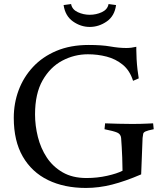

<svg xmlns="http://www.w3.org/2000/svg" viewBox="-20 -916 799 948"><path d="M407 -37Q460 -37 509 -48Q558 -59 585 -73Q584 -145 581 -190Q578 -235 578 -235Q576 -254 558.5 -261.5Q541 -269 496 -278L499 -307Q531 -306 563.5 -305Q596 -304 633 -304Q658 -304 673 -304.5Q688 -305 701.5 -305.5Q715 -306 736 -307L739 -278Q709 -272 698.5 -267Q688 -262 687 -255Q686 -248 684 -235L677 -55Q598 -21 533 -4.5Q468 12 404 12Q297 12 217 -27Q137 -66 92.5 -143Q48 -220 48 -334Q48 -406 72 -470.5Q96 -535 143 -585.5Q190 -636 259 -665Q328 -694 418 -694Q483 -694 525 -686.5Q567 -679 604 -679Q628 -679 653 -685V-670Q653 -650 654.5 -623.5Q656 -597 659 -571.5Q662 -546 665 -529L637 -517Q621 -568 586 -596.5Q551 -625 506.5 -636.5Q462 -648 414 -648Q347 -648 287.5 -616.5Q228 -585 190.5 -519.5Q153 -454 153 -351Q153 -296 167 -240Q181 -184 211 -138.5Q241 -93 289.5 -65Q338 -37 407 -37ZM294 -891 331 -896Q336 -869 364 -856Q392 -843 423 -843Q455 -843 483 -856Q511 -869 516 -896L553 -891Q546 -837 507 -810Q468 -783 423 -783Q379 -783 340.5 -810Q302 -837 294 -891Z"/></svg>

Font: Average
Style: Regular
Weight: 400
Designer: Eduardo Tunni
Foundry: Eduardo Rodriguez Tunni
Version: Version 1.003; ttfautohint (v1.8.4.7-5d5b)